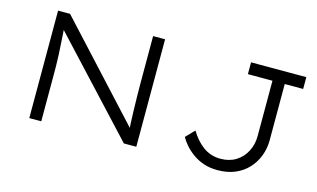

<svg xmlns="http://www.w3.org/2000/svg" viewBox="-85 -949 1997 1208"><g transform="rotate(15 913.5 -345.0)"><path d="M163 0V-700H241L802 -91L794 -73Q790 -94 788 -131Q786 -168 785 -212.5Q784 -257 783 -301.5Q782 -346 782 -384Q782 -422 782 -443V-700H860V0H779L223 -598L227 -619Q229 -599 230.5 -568.5Q232 -538 234.5 -503Q237 -468 238.5 -433.5Q240 -399 240.5 -368.5Q241 -338 241 -318V0ZM1390 10Q1340 10 1299.5 -4Q1259 -18 1227.5 -41Q1196 -64 1173.5 -90Q1151 -116 1139 -139L1193 -195Q1210 -167 1230.5 -143Q1251 -119 1275.5 -101Q1300 -83 1328.5 -73.5Q1357 -64 1390 -64Q1448 -64 1490.5 -90.5Q1533 -117 1556.5 -162.5Q1580 -208 1580 -262V-623H1420V-700H1780V-623H1660V-256Q1660 -203 1641.5 -154.5Q1623 -106 1588.5 -69Q1554 -32 1504.5 -11Q1455 10 1390 10Z"/></g></svg>

Font: Lexend Peta Light
Style: Regular
Weight: 300
Version: Version 1.007